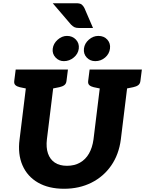

<svg xmlns="http://www.w3.org/2000/svg" viewBox="-20 -1159 897 1187"><path d="M376 8Q281 8 215 -30Q149 -68 119 -137Q89 -206 101 -297L154 -729H323L270 -298Q264 -247 276.5 -210.5Q289 -174 318.5 -154Q348 -134 394 -134Q440 -134 474.5 -153.5Q509 -173 530 -209.5Q551 -246 558 -297L611 -729H780L727 -297Q715 -204 667.5 -135.5Q620 -67 545 -29.5Q470 8 376 8ZM174 -729 145 -611 102 -620Q85 -624 75.5 -632.5Q66 -641 68 -658L77 -729ZM400 -729 391 -658Q389 -641 377.5 -632.5Q366 -624 347 -620L302 -611L303 -729ZM631 -729 602 -611 559 -620Q542 -624 532.5 -632.5Q523 -641 525 -658L534 -729ZM857 -729 848 -658Q846 -641 834.5 -632.5Q823 -624 804 -620L759 -611L760 -729ZM467 -858Q463 -826 436 -803.5Q409 -781 375 -781Q344 -781 323 -804Q302 -827 306 -858Q310 -890 336.5 -913.5Q363 -937 394 -937Q428 -937 449.5 -914Q471 -891 467 -858ZM660 -859Q656 -826 630 -803.5Q604 -781 569 -781Q537 -781 516 -803.5Q495 -826 499 -859Q503 -891 529.5 -914Q556 -937 588 -937Q623 -937 643.5 -914Q664 -891 660 -859ZM306 -1139H451Q475 -1139 485 -1131Q495 -1123 502 -1109L555 -986H467Q450 -986 440 -991Q430 -996 419 -1007Z"/></svg>

Font: Aleo Black
Style: Italic
Weight: 900
Italic angle: -7°
Designer: Alessio Laiso
Foundry: Alessio Laiso
Version: Version 2.001;gftools[0.9.29]